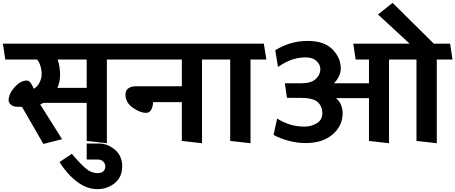

<svg xmlns="http://www.w3.org/2000/svg" viewBox="-31 -985 3183 1342"><path d="M575 -569H372Q381 -544 385 -514.5Q389 -485 389 -463Q389 -438 384.5 -415Q380 -392 370 -371H575ZM123 -238 88 -239Q65 -239 49 -250.5Q33 -262 29 -281Q29 -328 70.5 -375Q112 -422 157 -422Q173 -422 185.5 -402.5Q198 -383 205 -364Q232 -380 246 -409Q260 -438 260 -466Q260 -497 251.5 -524Q243 -551 228 -569H6L-11 -680H811L828 -569H716V16L575 0V-266H273Q267 -263 261.5 -260Q256 -257 250 -255L403 -12L272 21Z M471 90Q523 152 564 188.5Q605 225 651 225Q678 225 691.5 212Q705 199 705 178Q705 158 690.5 144Q676 130 651 130H575V18H660Q720 18 771.5 60.5Q823 103 823 178Q823 252 771.5 294.5Q720 337 649 337Q577 337 508.5 286Q440 235 385 148Z M1240 0V-271H1039Q1039 -249 1029.5 -225.5Q1020 -202 1000 -197Q957 -192 901.5 -229Q846 -266 846 -324Q846 -352 865.5 -367Q885 -382 919 -382H1240V-569H821L804 -680H1476L1492 -569H1381V16Z M1578 0V-569H1487L1470 -680H1813L1831 -569H1720V16Z M2548 0V-299H2317Q2340 -282 2352 -253Q2364 -224 2364 -195Q2364 -105 2293.5 -45Q2223 15 2106 15Q2046 15 1986 -1Q1926 -17 1881 -42L1906 -156Q1956 -126 2002 -113Q2048 -100 2097 -100Q2145 -100 2183.5 -123.5Q2222 -147 2222 -193Q2222 -242 2189.5 -271.5Q2157 -301 2070 -301H1975L1960 -403H2076Q2143 -403 2175.5 -432.5Q2208 -462 2208 -503Q2208 -534 2181 -559Q2154 -584 2107 -584Q2058 -584 2012 -569Q1966 -554 1912 -517L1893 -634Q1943 -665 1999.5 -682Q2056 -699 2120 -699Q2235 -699 2293 -640Q2351 -581 2351 -504Q2351 -478 2337 -450Q2323 -422 2303 -403H2548V-569H2455L2438 -680H2832L2611 -884L2713 -965L3001 -680H3115L3132 -569H3022V16L2880 0V-569H2688V16Z"/></svg>

Font: Palanquin
Style: Bold
Weight: 700
Designer: Pria Ravichandran
Version: Version 1.0.4